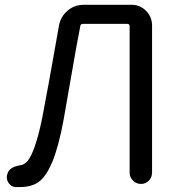

<svg xmlns="http://www.w3.org/2000/svg" viewBox="-20 -753 743 786"><path d="M63.5 12.7Q51.8 12.7 42 12.7Q24.4 10.7 14.6 -4.9Q7.8 -15.6 7.8 -28.3Q7.8 -34.2 9.8 -39.1Q15.6 -68.4 61.5 -76.2Q79.1 -78.1 92.8 -93.8Q106.4 -109.4 122.1 -152.8Q137.7 -196.3 153.3 -272.5Q173.8 -377 221.7 -649.4Q228.5 -685.5 256.8 -709.5Q285.2 -733.4 322.3 -733.4H517.6Q553.7 -733.4 578.1 -708.5Q602.5 -683.6 602.5 -648.4V-45.9Q602.5 -27.3 589.4 -13.7Q576.2 0 557.1 0Q538.1 0 524.4 -13.7Q510.7 -27.3 510.7 -45.9V-645.5Q510.7 -655.3 501 -655.3H319.3Q309.6 -655.3 308.6 -645.5Q294.9 -576.2 272.9 -448.7Q251 -321.3 240.2 -261.7Q219.7 -151.4 194.3 -90.8Q168.9 -30.3 139.2 -8.8Q109.4 12.7 63.5 12.7Z"/></svg>

Font: irohamaru Regular
Style: Regular
Weight: 400
Designer: [Source Han Sans]
Ryoko NISHIZUKA  (kana & ideographs); Paul D. Hunt (Latin, Greek & Cyrillic); Wenlong ZHANG  (bopomofo
Version: Version 1.00